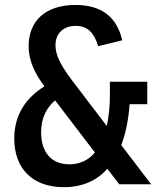

<svg xmlns="http://www.w3.org/2000/svg" viewBox="-20 -762 660 794"><path d="M434.5 -373.5C434.5 -325 430.5 -280.5 421.5 -241L315 -381C264 -448.5 209.5 -511.5 209.5 -575C209.5 -622.5 241 -655 293 -655C343 -655 369.5 -625.5 386 -571L485.5 -595.5C462.5 -694.5 397 -741.5 292 -741.5C166 -741.5 98.5 -673.5 98.5 -572C98.5 -506 127.5 -454.5 163.5 -405C90.5 -359 39 -291 39 -189C39 -67 112 12 244 12C323 12 381.5 -16.5 424 -64L473 0H605L481.5 -162C500.5 -212 511.5 -270 516 -331H589V-424H434.5ZM150 -214.5C150 -273.5 172 -316 208 -347C208 -346.5 208.5 -346.5 208.5 -346L372.5 -131.5C346.5 -100.5 311.5 -82.5 267 -82.5C191.5 -82.5 150 -133.5 150 -214.5Z"/></svg>

Font: Monaspace Argon Medium
Style: Regular
Weight: 500
Designer: Riley Cran & the Lettermatic Team
Foundry: Lettermatic
Version: Version 1.000 (Monaspace Argon)